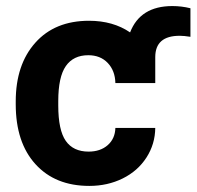

<svg xmlns="http://www.w3.org/2000/svg" viewBox="-20 -607 652 637"><path d="M273.9 -104Q313 -104 337.4 -125.5Q361.8 -147 362.8 -182.6H495.1Q494.6 -128.9 465.8 -84.2Q437 -39.6 387 -14.9Q336.9 9.8 276.4 9.8Q163.1 9.8 97.7 -62.3Q32.2 -134.3 32.2 -261.2V-270.5Q32.2 -392.6 97.2 -465.3Q162.1 -538.1 275.4 -538.1Q355 -538.1 411.6 -499.5Q445.3 -586.9 551.8 -586.9Q582.5 -586.9 611.8 -579.6V-484.9Q590.3 -488.3 576.2 -488.3Q495.1 -488.3 495.1 -417.5V-331.5H362.8Q361.8 -372.6 337.4 -398.2Q313 -423.8 272.9 -423.8Q223.6 -423.8 198.5 -387.9Q173.3 -352.1 173.3 -271.5V-256.8Q173.3 -175.3 198.2 -139.6Q223.1 -104 273.9 -104Z"/></svg>

Font: Roboto
Style: Bold
Weight: 700
Designer: Google
Version: Version 2.134; 2016; ttfautohint (v1.6)